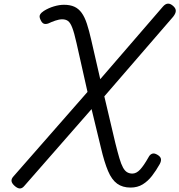

<svg xmlns="http://www.w3.org/2000/svg" viewBox="-20 -1042 1013 1084"><path d="M717 17Q672 17 641.5 -5Q611 -27 590 -76.5Q569 -126 550 -207L497 -426L118 7Q105 23 91 22Q77 21 61 6Q46 -8 45 -20.5Q44 -33 56 -46L474 -523L412 -799Q399 -857 388 -885.5Q377 -914 364 -923.5Q351 -933 331 -933Q314 -933 292 -925.5Q270 -918 254 -910Q238 -904 227 -908.5Q216 -913 208 -932Q200 -949 206.5 -960Q213 -971 227 -980Q254 -997 284.5 -1006Q315 -1015 341 -1015Q376 -1015 400 -1004Q424 -993 441 -969.5Q458 -946 470.5 -908Q483 -870 495 -817L546 -595L900 -1005Q914 -1021 928.5 -1021.5Q943 -1022 959 -1007Q973 -994 972.5 -980Q972 -966 958 -948L569 -498L631 -235Q644 -183 654 -149Q664 -115 674.5 -96Q685 -77 698 -69.5Q711 -62 727 -62Q750 -62 771 -84.5Q792 -107 819 -155Q826 -169 838.5 -174Q851 -179 869 -168Q886 -158 888.5 -145.5Q891 -133 882 -116Q862 -80 838.5 -49.5Q815 -19 785.5 -1Q756 17 717 17Z"/></svg>

Font: Playwrite TZ
Style: Regular
Weight: 400
Designer: Veronika Burian, José Scaglione
Foundry: TypeTogether
Version: Version 1.002